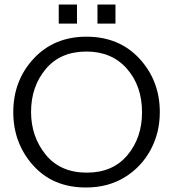

<svg xmlns="http://www.w3.org/2000/svg" viewBox="-20 -823 768 853"><path d="M241 -718V-803H322V-718ZM413 -718V-803H493V-718ZM690 -325Q690 -233 649 -157Q608 -81 534 -35.5Q460 10 362 10Q215 10 127 -88.5Q39 -187 39 -325Q39 -465 129.5 -562.5Q220 -660 364 -660Q510 -660 600 -562Q690 -464 690 -325ZM611 -324Q611 -441 544 -517.5Q477 -594 364 -594Q248 -594 183 -516Q118 -438 118 -326Q118 -216 183 -136Q248 -56 366 -56Q481 -56 546 -133.5Q611 -211 611 -324Z"/></svg>

Font: Zilla Slab
Style: Regular
Weight: 400
Designer: Typotheque.com
Foundry: Typotheque type foundry
Version: Version 1.1; 2017; ttfautohint (v1.6)